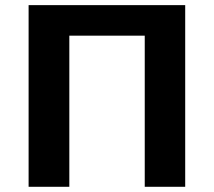

<svg xmlns="http://www.w3.org/2000/svg" viewBox="-20 -717 821 737"><path d="M246.1 0H89.8V-697.3H690.9V0H535.6V-580.1H246.1Z"/></svg>

Font: Lunasima
Style: Bold
Weight: 700
Designer: The DocRepair Project, Monotype Design Team
Foundry: Google
Version: Version 2.009